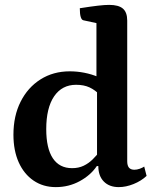

<svg xmlns="http://www.w3.org/2000/svg" viewBox="-20 -754 639 786"><path d="M208.4 12Q156.7 12 117.4 -14.7Q78.1 -41.5 56.5 -89.7Q35 -137.9 35 -202.4Q35 -279.3 64.3 -337.5Q93.5 -395.8 145.7 -428.9Q197.9 -462 265.7 -462Q295.4 -462 325.2 -456.2Q355 -450.4 384.1 -438.2L374.8 -426.3V-671.8L386.8 -656.8L321.6 -670.9Q306.7 -673.7 306.7 -720.3Q353.3 -727.6 381.1 -730.8Q409 -734 426.9 -734Q465.3 -734 483 -718.9Q500.8 -703.8 500.8 -669.7V-94.1Q500.8 -76.2 508 -67.6Q515.3 -59.1 530.1 -59.1Q540.7 -59.1 552.1 -63.2Q563.6 -67.4 570.4 -72.1L580.1 -33.9Q558.1 -13.2 526.8 -0.6Q495.5 12 466.2 12Q427.5 12 405 -10.9Q382.5 -33.7 382.5 -74.1H376.3Q351.2 -36.8 306.4 -12.4Q261.7 12 208.4 12ZM275.1 -65.6Q301.8 -65.6 322.4 -75.5Q343.1 -85.4 359.5 -101.7Q376 -118 389.5 -136.1L377.2 -109.3V-394.1L389.5 -364.7Q369.9 -385.2 346.7 -396.1Q323.5 -406.9 291.6 -406.9Q233.8 -406.9 201.5 -359.6Q169.3 -312.2 169.3 -225.1Q169.3 -146.9 196.2 -106.2Q223.2 -65.6 275.1 -65.6Z"/></svg>

Font: Petrona
Style: Regular
Weight: 400
Designer: Ringo R. Seeber
Foundry: Ringo R. Seeber
Version: Version 2.001; ttfautohint (v1.8.3)